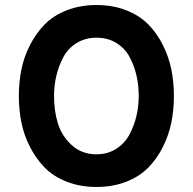

<svg xmlns="http://www.w3.org/2000/svg" viewBox="-20 -732 767 764"><path d="M482.5 -9Q429 12 364 12Q299 12 245.5 -9Q192 -30 157.5 -65.5Q123 -101 99 -148Q75 -195 65 -245.5Q55 -296 55 -350Q55 -404 65 -454.5Q75 -505 99 -552Q123 -599 157.5 -634.5Q192 -670 245.5 -691Q299 -712 364 -712Q429 -712 482.5 -691Q536 -670 570.5 -634.5Q605 -599 628.5 -552Q652 -505 662 -454.5Q672 -404 672 -350Q672 -296 662 -245.5Q652 -195 628.5 -148Q605 -101 570.5 -65.5Q536 -30 482.5 -9ZM364 -118Q408 -118 442 -139.5Q476 -161 495 -196.5Q514 -232 523 -271Q532 -310 532 -350Q532 -393 523 -432Q514 -471 495.5 -505.5Q477 -540 443 -561Q409 -582 364 -582Q319 -582 284.5 -560.5Q250 -539 231.5 -503.5Q213 -468 204 -429.5Q195 -391 195 -350Q195 -292 210 -242Q225 -192 265 -155Q305 -118 364 -118Z"/></svg>

Font: OVRPSS Recut ExtraBold
Style: Regular
Weight: 800
Designer: Giant Group
Foundry: Giant Group
Version: Version 1.001;hotconv 1.0.109;makeotfexe 2.5.65596